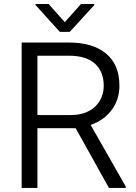

<svg xmlns="http://www.w3.org/2000/svg" viewBox="-20 -919 666 939"><path d="M595.2 0V-6.3L423.3 -308.1C466.3 -322.8 500.5 -347.2 525.9 -380.9C551.3 -414.6 564 -454.1 564 -499.5C564 -568.4 542.5 -620.6 499 -656.7C455.6 -692.9 395.5 -710.9 318.8 -710.9H85.9V0H163.1V-292H350.1L512.7 0ZM318.8 -646.5C431.6 -646.5 487.3 -589.4 487.3 -499.5C487.3 -422.9 433.1 -356.4 327.1 -356.4H163.1V-646.5ZM153.8 -899.4V-894.5L272.5 -763.2H321.3L440.9 -894V-899.4H376L296.9 -810.5L217.8 -899.4Z"/></svg>

Font: Vazirmatn Light
Style: Regular
Weight: 300
Designer: Saber Rastikerdar
Foundry: Saber Rastikerdar
Version: Version 33.003